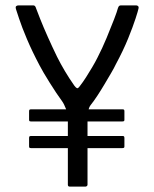

<svg xmlns="http://www.w3.org/2000/svg" viewBox="-20 -693 573 713"><path d="M316 -302Q310 -294 307.5 -279.5Q305 -265 305 -254V-7Q305 -4 302.5 -2Q300 0 297 0H239Q232 0 232 -7V-252Q232 -270 225 -288.5Q218 -307 210 -318Q201 -330 189 -348Q177 -366 164.5 -386Q152 -406 142 -423Q132 -440 127 -450Q99 -503 80 -548Q61 -593 51 -623.5Q41 -654 39 -660Q37 -667 40 -670Q43 -673 49 -673H104Q111 -673 114 -662Q118 -651 129.5 -622Q141 -593 157.5 -556Q174 -519 192 -482Q205 -456 221 -429Q237 -402 256 -375Q262 -367 266 -365.5Q270 -364 277 -374Q288 -388 299.5 -406Q311 -424 322.5 -443.5Q334 -463 342 -479Q360 -514 376 -552.5Q392 -591 403.5 -621Q415 -651 418 -663Q420 -669 422.5 -671Q425 -673 429 -673H486Q490 -673 493 -670Q496 -667 494 -660Q493 -654 483.5 -624.5Q474 -595 456 -550.5Q438 -506 410 -454Q404 -441 392.5 -421.5Q381 -402 368 -380Q355 -358 341.5 -337.5Q328 -317 316 -302ZM95 -242Q90 -242 89 -244Q88 -246 88 -249V-279Q88 -284 89.5 -285.5Q91 -287 96 -287H435Q439 -287 440.5 -285.5Q442 -284 442 -280V-248Q442 -245 440.5 -243.5Q439 -242 434 -242ZM95 -143Q90 -143 89 -145Q88 -147 88 -150V-180Q88 -185 89.5 -186.5Q91 -188 96 -188H435Q439 -188 440.5 -186.5Q442 -185 442 -180V-149Q442 -146 440.5 -144.5Q439 -143 434 -143Z"/></svg>

Font: Glory Thin
Style: Regular
Weight: 400
Version: Version 1.011